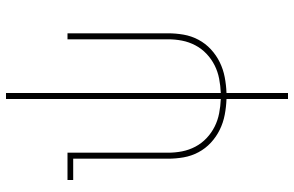

<svg xmlns="http://www.w3.org/2000/svg" viewBox="-190 -585 980 640"><g transform="rotate(-90 300.0 -265.0)"><path d="M290 205V0Q263 -1 237 -6Q211 -11 187.5 -22.5Q164 -34 144.5 -52Q125 -70 112.5 -93.5Q100 -117 95.5 -143Q91 -169 91 -195V-511H20V-530H111V-195Q111 -171 115.5 -148Q120 -125 131 -104Q142 -83 159.5 -66.5Q177 -50 198 -39.5Q219 -29 242.5 -24.5Q266 -20 290 -19V-735H310V-19Q334 -20 357.5 -24.5Q381 -29 402 -39.5Q423 -50 440.5 -66.5Q458 -83 469 -104Q480 -125 484.5 -148Q489 -171 489 -195V-530H509V-195Q509 -169 504.5 -143Q500 -117 487.5 -93.5Q475 -70 455.5 -52Q436 -34 412.5 -22.5Q389 -11 363 -6Q337 -1 310 0V205Z"/></g></svg>

Font: Iosevka Slab Thin Extended
Style: Regular
Weight: 100
Width: 7
Monospace: yes
Designer: Belleve Invis
Foundry: Belleve Invis
Version: Version 11.1.1; ttfautohint (v1.8.3)